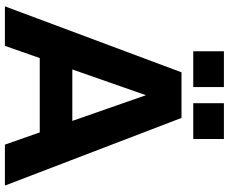

<svg xmlns="http://www.w3.org/2000/svg" viewBox="-95 -838 933 783"><g transform="rotate(90 371.5 -446.5)"><path d="M569.8 0 520 -142.1H216.8L167 0H5.9L274.9 -720.2H460.9L736.8 0ZM189 -768.1V-893.1H335V-768.1ZM263.2 -274.9H473.1L368.2 -575.2ZM400.9 -768.1V-893.1H546.9V-768.1Z"/></g></svg>

Font: Aspekta 400
Style: Bold
Weight: 700
Designer: Ivo Dolenc
Version: Version 2.000